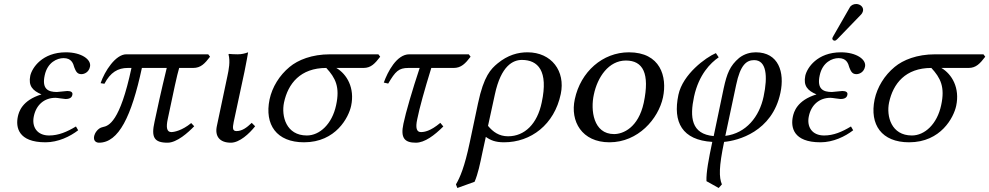

<svg xmlns="http://www.w3.org/2000/svg" viewBox="-20 -700 4936 958"><path d="M149 -121C161 -177 201 -212 257 -212C266 -212 299 -206 307 -206C330 -206 339 -215 341 -227C344 -239 335 -246 316 -246C311 -246 265 -241 264 -241C221 -241 188 -255 203 -324C217 -390 266 -410 297 -410C336 -410 345 -385 351 -363C358 -346 364 -330 386 -330C399 -330 423 -338 429 -367C437 -403 386 -439 309 -439C191 -439 140 -362 131 -322C121 -272 142 -248 187 -229C89 -199 74 -141 69 -118C58 -66 70 10 207 10C270 10 330 -19 370 -50L359 -69C314 -42 272 -24 225 -24C165 -24 137 -67 149 -121Z M1019 -429H610C557 -429 502 -345 482 -285L501 -282C531 -339 568 -361 618 -361H636C578 -89 522 -72 493 -66C466 -61 452 -32 450 -22C444 5 462 12 474 12C572 12 636 -119 688 -361H812C784 -246 763 -150 751 -92C734 -16 748 12 816 12C863 12 919 -39 949 -70L934 -86C888 -48 848 -41 835 -41C812 -41 808 -64 817 -106C846 -244 863 -325 874 -361H944C982 -361 1002 -383 1028 -417Z M1115 -322 1062 -71C1051 -20 1076 12 1132 12C1175 12 1224 -33 1253 -70L1236 -87C1211 -63 1188 -46 1160 -46C1140 -46 1140 -61 1146 -91L1200 -343C1207 -375 1218 -439 1218 -439C1202 -433 1185 -429 1166 -429C1154 -429 1128 -430 1123 -431L1120 -429C1130 -394 1121 -350 1115 -322Z M1794 -361C1831 -361 1851 -383 1877 -417L1868 -429H1627C1536 -429 1467 -401 1425 -366C1374 -324 1338 -265 1325 -204C1299 -78 1360 10 1497 10C1656 10 1720 -115 1732 -172C1751 -261 1711 -330 1658 -361ZM1511 -24C1408 -24 1383 -120 1397 -188C1417 -283 1479 -361 1608 -361C1654 -311 1677 -266 1657 -175C1637 -81 1575 -24 1511 -24Z M2022 -429C1959 -429 1914 -341 1895 -288L1917 -283C1953 -344 1969 -361 2018 -361H2074C2038 -253 2004 -137 1993 -83C1977 -10 2000 12 2055 12C2099 12 2148 -25 2192 -69L2177 -87C2127 -45 2097 -41 2080 -41C2059 -41 2052 -61 2062 -106C2073 -161 2098 -251 2132 -361H2244C2281 -361 2302 -383 2328 -417L2319 -429Z M2348 207C2365 167 2375 119 2387 61L2404 -17C2428 0 2452 10 2495 10C2629 10 2746 -78 2778 -231C2802 -345 2732 -439 2612 -439C2565 -439 2514 -426 2462 -383C2430 -356 2394 -322 2365 -184L2324 10C2298 134 2275 186 2255 220L2262 238ZM2683 -189C2661 -82 2598 -20 2515 -20C2470 -20 2440 -42 2415 -72L2449 -228C2480 -374 2541 -401 2584 -401C2664 -401 2717 -347 2683 -189Z M2848 -205C2824 -95 2883 10 3021 10C3164 10 3265 -107 3288 -214C3310 -318 3275 -439 3118 -439C2987 -439 2877 -342 2848 -205ZM3103 -398C3188 -398 3223 -334 3192 -187C3165 -63 3089 -31 3044 -31C2940 -31 2926 -151 2943 -228C2961 -315 3017 -398 3103 -398Z M3593 8C3661 2 3833 -42 3874 -237C3896 -339 3865 -439 3751 -439C3725 -439 3695 -432 3668 -411C3622 -372 3607 -333 3591 -260L3541 -21C3429 -31 3421 -115 3443 -218C3467 -328 3525 -386 3566 -414L3552 -435C3501 -413 3387 -330 3365 -227C3336 -90 3384 -1 3534 8C3516 93 3503 162 3505 204L3566 238L3582 220C3567 185 3567 132 3593 8ZM3790 -218C3769 -118 3703 -35 3599 -22L3653 -276C3674 -377 3705 -400 3743 -400C3804 -400 3812 -321 3790 -218Z M4016 -121C4028 -177 4068 -212 4124 -212C4133 -212 4166 -206 4174 -206C4197 -206 4206 -215 4208 -227C4211 -239 4202 -246 4183 -246C4178 -246 4132 -241 4131 -241C4088 -241 4055 -255 4070 -324C4084 -390 4133 -410 4164 -410C4203 -410 4212 -385 4218 -363C4225 -346 4231 -330 4253 -330C4266 -330 4290 -338 4296 -367C4304 -403 4253 -439 4176 -439C4058 -439 4007 -362 3998 -322C3988 -272 4009 -248 4054 -229C3956 -199 3941 -141 3936 -118C3925 -66 3937 10 4074 10C4137 10 4197 -19 4237 -50L4226 -69C4181 -42 4139 -24 4092 -24C4032 -24 4004 -67 4016 -121ZM4252 -680C4239 -680 4226 -674 4220 -663L4138 -520C4136 -517 4134 -513 4133 -510C4132 -503 4137 -497 4145 -497C4149 -497 4154 -501 4158 -505L4276 -627C4281 -632 4285 -640 4286 -645C4290 -665 4272 -680 4252 -680Z M4813 -361C4850 -361 4870 -383 4896 -417L4887 -429H4646C4555 -429 4486 -401 4444 -366C4393 -324 4357 -265 4344 -204C4318 -78 4379 10 4516 10C4675 10 4739 -115 4751 -172C4770 -261 4730 -330 4677 -361ZM4530 -24C4427 -24 4402 -120 4416 -188C4436 -283 4498 -361 4627 -361C4673 -311 4696 -266 4676 -175C4656 -81 4594 -24 4530 -24Z"/></svg>

Font: Libertinus Sans
Style: Italic
Weight: 400
Italic angle: -12°
Designer: Philipp H. Poll, Khaled Hosny
Foundry: Caleb Maclennan
Version: Version 7.050;RELEASE